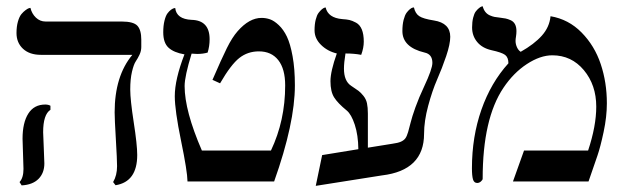

<svg xmlns="http://www.w3.org/2000/svg" viewBox="-20 -585 2024 619"><path d="M119.1 -158.7Q119.1 -149.4 121.1 -108.6Q123 -67.9 123 -58.1Q123 -27.3 104.2 -8.3Q85.4 10.7 49.8 12.7L43 2Q55.7 -11.7 55.7 -40.5Q55.7 -49.8 54.2 -89.1Q52.7 -128.4 52.7 -137.7Q52.7 -189.5 71.3 -218.8Q89.8 -248 126 -248Q135.7 -248 142.6 -244.1V-231Q119.1 -215.8 119.1 -158.7ZM399.9 -296.4Q399.9 -263.7 411.1 -190.9Q422.4 -118.2 422.4 -85.4Q422.4 1 352.5 12.2L344.7 2Q357.4 -19.5 357.4 -49.3Q357.4 -70.3 353.5 -136Q349.6 -201.7 349.6 -222.7Q349.6 -339.8 406.7 -408.2H111.8Q75.2 -408.2 54.2 -427.7Q33.2 -447.3 33.2 -478.5Q33.2 -499.5 37.8 -515.6Q42.5 -531.7 49.1 -539.6Q55.7 -547.4 62.3 -552.2Q68.8 -557.1 73.2 -558.6L78.1 -559.6Q82.5 -541 95.7 -528.3Q108.9 -515.6 127 -515.6H372.6Q410.2 -515.6 422.9 -502Q435.5 -488.3 435.5 -457.5V-433.6Q435.5 -420.9 429.9 -408.9Q424.3 -397 417.7 -387.2Q411.1 -377.4 405.5 -353.8Q399.9 -330.1 399.9 -296.4Z M574.7 -409.7Q540.5 -415.5 523.4 -431.2Q506.3 -446.8 506.3 -481Q506.3 -502.4 510.3 -518.3Q514.2 -534.2 519.8 -541.7Q525.4 -549.3 531.2 -553.5Q537.1 -557.6 541 -558.6L544.9 -559.1Q548.8 -523.4 597.7 -521Q655.8 -519.5 655.8 -458.5Q655.8 -436 649.4 -415.5Q634.8 -411.1 615.7 -411.1Q609.4 -411.1 597.7 -412.1Q575.2 -338.9 575.2 -307.6Q575.2 -228 630.9 -99.6H853.5Q899.4 -196.3 899.4 -309.6Q899.4 -362.8 877.2 -391.1Q855 -419.4 814.5 -419.4Q778.8 -419.4 751.7 -398.2Q724.6 -377 689.5 -316.4L665 -327.6Q694.3 -395.5 711.4 -429.9Q728.5 -464.4 746.1 -484.4Q783.7 -527.3 823.2 -527.3Q837.4 -527.3 850.6 -522.7Q863.8 -518.1 878.9 -503.9Q894 -489.7 905 -466.8Q916 -443.8 923.3 -403.6Q930.7 -363.3 930.7 -310.1Q930.7 -188 863.8 0H584.5Q584 -32.7 563.7 -131.1Q543.5 -229.5 543.5 -274.9Q543.5 -329.1 574.7 -409.7Z M1245.1 -121.6Q1263.2 -124 1272.5 -128.2Q1281.7 -132.3 1286.6 -138.7Q1291.5 -145 1295.7 -159.2Q1299.8 -173.3 1304 -190.4Q1308.1 -207.5 1319.3 -239Q1330.6 -270.5 1347.2 -305.7Q1374 -362.8 1374 -382.3Q1374 -410.2 1349.1 -415.5Q1277.3 -432.6 1277.3 -484.9Q1277.3 -505.4 1281.2 -520.8Q1285.2 -536.1 1290.5 -543.5Q1295.9 -550.8 1301.3 -555.2Q1306.6 -559.6 1310.5 -560.5L1314.5 -561Q1318.8 -541.5 1331.5 -533Q1344.2 -524.4 1378.9 -519Q1431.6 -510.7 1431.6 -466.3Q1431.6 -442.9 1418.5 -404.1Q1405.3 -365.2 1389.4 -328.9Q1373.5 -292.5 1360.4 -243.7Q1347.2 -194.8 1347.2 -153.8Q1347.2 -35.6 1211.4 -19.5L998 14.2L1018.6 -85L1135.3 -104Q1134.8 -149.4 1123.8 -182.9Q1112.8 -216.3 1098.1 -228.5Q1068.8 -252.4 1057.1 -271.2Q1045.4 -290 1045.4 -323.2Q1045.4 -355 1065.9 -412.6Q1035.6 -419.9 1014.9 -440.4Q994.1 -460.9 994.1 -487.3Q994.1 -506.8 997.8 -521.5Q1001.5 -536.1 1006.8 -543.2Q1012.2 -550.3 1017.3 -554.7Q1022.5 -559.1 1025.9 -560.1L1029.8 -561Q1037.6 -527.3 1083.5 -523.4Q1098.1 -522.5 1106.7 -520.5Q1115.2 -518.6 1127.7 -512Q1140.1 -505.4 1146.5 -490Q1152.8 -474.6 1152.8 -450.7Q1152.8 -430.7 1144.5 -408.2Q1122.1 -412.6 1093.8 -412.6Q1088.9 -382.3 1088.9 -363.8Q1088.9 -323.7 1111.8 -308.6Q1128.9 -297.4 1135.7 -292.2Q1142.6 -287.1 1151.4 -276.4Q1160.2 -265.6 1163.1 -252.2Q1166 -238.8 1166 -218.8V-108.9Z M1754.9 -532.7Q1813 -522.9 1855 -480.2Q1897 -437.5 1916.7 -378.4Q1936.5 -319.3 1936.5 -252Q1936.5 -208.5 1926 -159.4Q1915.5 -110.4 1906.2 -83.5L1877.4 0H1633.8L1669.4 -99.6H1876Q1902.3 -178.7 1902.3 -241.2Q1902.3 -311 1862.3 -358.9Q1822.3 -406.7 1760.7 -406.7Q1721.7 -406.7 1678.5 -378.4Q1635.3 -350.1 1603 -301.8Q1536.1 -202.1 1536.1 -8.8Q1536.1 -4.9 1530.5 0Q1524.9 4.9 1518.6 4.9Q1508.3 4.9 1504.9 -6.6Q1501.5 -18.1 1501.5 -42.5Q1501.5 -144 1532 -231.2Q1562.5 -318.4 1619.1 -380.9Q1619.1 -399.9 1608.4 -408Q1597.7 -416 1564 -423.3Q1534.2 -430.2 1518.1 -450Q1502 -469.7 1502 -496.6Q1502 -514.2 1505.4 -527.8Q1508.8 -541.5 1513.9 -548.1Q1519 -554.7 1524.2 -558.8Q1529.3 -563 1532.7 -564L1536.1 -564.9Q1539.1 -553.7 1544.9 -546.4Q1550.8 -539.1 1559.3 -535.4Q1567.9 -531.7 1574.2 -530.5Q1580.6 -529.3 1590.3 -528.3Q1602.5 -526.9 1609.9 -525.4Q1617.2 -523.9 1626.5 -519.8Q1635.7 -515.6 1640.4 -506.8Q1645 -498 1645 -484.9Q1645 -476.1 1643.6 -467.5Q1642.1 -459 1642.1 -453.1Q1642.1 -442.9 1646.7 -432.6Q1651.4 -422.4 1658.7 -418Q1702.1 -442.4 1726.8 -470Q1751.5 -497.6 1754.9 -532.7Z"/></svg>

Font: Libertinage
Style: b
Weight: 400
Designer: OSP
Foundry: OSP
Version: Version 1.0; 2008; OFL relea